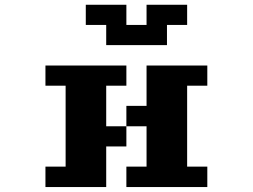

<svg xmlns="http://www.w3.org/2000/svg" viewBox="-20 -712 1040 790"><path d="M333 -609.4V-692.4H500V-609.4H583V-692.4H750V-609.4H667V-526.4H417V-609.4ZM167 -26.4H250V-359.4H167V-442.4H500V-359.4H417V-192.4H500V-109.4H417V57.6H167ZM500 -192.4V-276.4H583V-442.4H833V-359.4H750V-26.4H833V57.6H500V-26.4H583V-192.4Z"/></svg>

Font: KH Dot Dougenzaka 12
Style: Regular
Weight: 400
Designer: Original version for X68000 by Keitarou Hiraki (http://hp.vector.co.jp/authors/VA000874/) / TrueType conversion by Homem
Version: Version 1.00.20150527